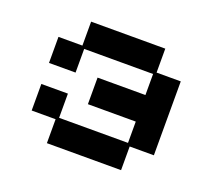

<svg xmlns="http://www.w3.org/2000/svg" viewBox="-87 -562 760 686"><g transform="rotate(20 293.0 -219.0)"><path d="M151 12V-79H60V-180H161V-88H423V-169H241V-270H423V-350H161V-260H60V-359H151V-450H433V-359H525V-78H433V12Z"/></g></svg>

Font: Pixelify Sans
Style: Regular
Weight: 400
Designer: Stefie Justprince
Foundry: Typecalism Foundryline
Version: Version 1.000;February 13, 2025;FontCreator 15.0.0.3015 64-b